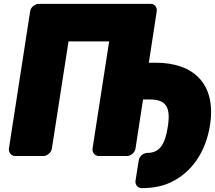

<svg xmlns="http://www.w3.org/2000/svg" viewBox="-20 -768 1111 992"><path d="M784 -444H749L790 -711C792 -727 782 -748 759 -748H180C164 -748 140 -734 136 -711L26 0C24 16 35 38 58 38H205C221 38 244 23 248 0L334 -554H544L458 0C456 16 467 38 490 38H637C653 38 676 23 680 0L719 -254H754C838 -254 863 -215 847 -113C833 -22 805 22 741 22C725 22 701 36 697 59L680 167C678 183 689 204 712 204C765 204 814 196 858 176C970 125 1043 18 1065 -121C1098 -331 984 -444 784 -444Z"/></svg>

Font: Asimov Print
Style: EIt
Weight: 500
Designer: Google
Version: Version 2.000980; 2014